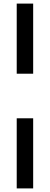

<svg xmlns="http://www.w3.org/2000/svg" viewBox="-20 -828 278 1068"><path d="M73 -418V-808H164.5V-418ZM73 220V-170H164.5V220Z"/></svg>

Font: Encode Sans SmCnd Md
Style: Regular
Weight: 500
Width: 4
Designer: Multiple Designers
Foundry: Impallari Type
Version: Version 3.002; ttfautohint (v1.8.3) -l 8 -r 50 -G 200 -x 14 